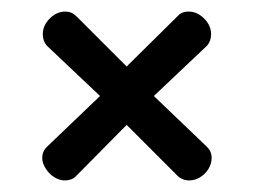

<svg xmlns="http://www.w3.org/2000/svg" viewBox="-20 -441 440 332"><path d="M92 -129Q83 -129 74 -134.5Q65 -140 59 -149.5Q53 -159 53 -168Q53 -179 61 -187L153 -275L61 -362Q54 -370 54 -382Q54 -397 66 -409Q78 -421 93 -421Q104 -421 112 -413L199 -326L287 -413Q294 -421 306 -421Q321 -421 333 -409Q345 -397 345 -382Q345 -370 338 -362L246 -275L338 -187Q346 -179 346 -168Q346 -158 340.5 -149Q335 -140 326 -134.5Q317 -129 307 -129Q296 -129 288 -136L199 -225L111 -136Q104 -129 92 -129Z"/></svg>

Font: Dosis Medium
Style: Regular
Weight: 500
Designer: EdgarTolentino, PabloImpallari, IginoMarini
Foundry: EdgarTolentino, PabloImpallari, IginoMarini
Version: Version 3.001; ttfautohint (v1.8.2)